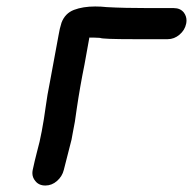

<svg xmlns="http://www.w3.org/2000/svg" viewBox="-20 -573 596 593"><path d="M120 0Q100 0 89 -14Q80 -25 80 -38Q80 -43 81 -48Q87 -76 94 -103Q103 -135 109 -168Q116 -205 121 -242.5Q126 -280 134 -319L161 -465Q164 -484 170 -503Q181 -532 208.5 -542.5Q236 -553 274 -553Q292 -553 310 -551Q363 -548 442 -548H517Q537 -548 548 -534Q556 -523 556 -510Q556 -505 555 -500Q551 -480 534.5 -466Q518 -452 498 -452H394Q296 -452 289 -456Q273 -457 256 -457L241 -374Q227 -305 217 -237L216 -230Q212 -197 205 -164L201 -142L177 -48Q172 -28 156 -14Q140 0 120 0Z"/></svg>

Font: Bad Comic
Style: Italic
Weight: 400
Italic angle: -11°
Designer: GGBotNet
Foundry: GGBotNet
Version: 0.95